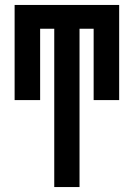

<svg xmlns="http://www.w3.org/2000/svg" viewBox="-20 -540 540 775"><path d="M199 215V-424H142V-136H39V-520H461V-136H358V-424H301V215Z"/></svg>

Font: Iosevka Custom
Style: Bold
Weight: 700
Monospace: yes
Designer: Belleve Invis
Foundry: Belleve Invis
Version: Version 30.3.3; ttfautohint (v1.8.3)